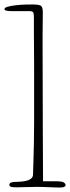

<svg xmlns="http://www.w3.org/2000/svg" viewBox="-50 -840 314 861"><path d="M142 -785Q142 -760 141.5 -732.5Q141 -705 141 -681.5Q141 -658 141 -642.5Q141 -627 141 -626Q141 -388 142 -242.5Q143 -97 143 -27H204Q229 -27 236.5 -21.5Q244 -16 244 -10Q244 -5 238 -2Q232 1 216 1Q209 1 197 0.5Q185 0 171.5 -0.5Q158 -1 143.5 -1.5Q129 -2 116 -2Q106 -2 93.5 -1.5Q81 -1 68.5 -1Q56 -1 44.5 -0.5Q33 0 25 0Q5 0 -1.5 -2.5Q-8 -5 -8 -11Q-8 -23 13 -24L36 -25Q96 -28 98 -55Q99 -85 100 -119Q101 -153 102 -196Q103 -239 103 -292Q103 -345 103 -413Q103 -480 103 -531.5Q103 -583 102.5 -624Q102 -665 102 -698Q102 -731 102 -762Q102 -778 99 -784Q96 -790 83 -790H6Q-11 -790 -20.5 -792Q-30 -794 -30 -799Q-30 -806 -15 -810Q0 -814 21 -816.5Q42 -819 64 -819.5Q86 -820 100 -820Q120 -820 131 -815.5Q142 -811 142 -785Z"/></svg>

Font: Life Savers
Style: Regular
Weight: 400
Designer: Pablo Impallari, Rodrigo Fuenzalida, Brenda Gallo
Foundry: Pablo Impallari, Rodrigo Fuenzalida, Brenda Gallo
Version: Version 3.001; ttfautohint (v0.95) -l 8 -r 50 -G 200 -x 14 -